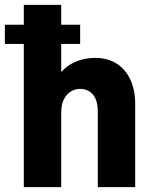

<svg xmlns="http://www.w3.org/2000/svg" viewBox="-45 -772 627 792"><path d="M53.2 0V-752H207.5V-477.1H235.4L184.1 -422.9Q191.9 -459.5 216.6 -483.9Q241.2 -508.3 275.6 -520.8Q310.1 -533.2 347.2 -533.2Q399.9 -533.2 437 -509Q474.1 -484.9 493.4 -442.1Q512.7 -399.4 512.7 -344.2V0H358.4V-310.5Q358.4 -358.4 338.4 -381.8Q318.4 -405.3 285.6 -405.3Q264.6 -405.3 246.8 -394.3Q229 -383.3 218.3 -361.8Q207.5 -340.3 207.5 -309.1V0ZM-24.9 -590.8V-669.9H285.6V-590.8Z"/></svg>

Font: Reddit Mono ExtraBold
Style: Regular
Weight: 800
Monospace: yes
Designer: Stephen Hutchings
Foundry: Reddit
Version: Version 1.014